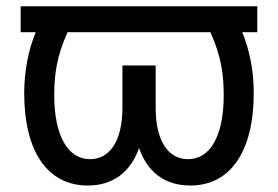

<svg xmlns="http://www.w3.org/2000/svg" viewBox="-20 -565 861 595"><path d="M777.3 -545.5H44V-465.2H90.6C66.8 -406.2 55.4 -343.8 55 -276.6C55 -94.8 127.8 9.9 251.8 9.9C329.9 9.9 384.2 -30.9 410.9 -106.2C437.1 -30.9 491.5 9.9 570 9.9C693.5 9.9 766.3 -94.8 766.3 -276.6C766.3 -343.8 754.6 -406.2 730.8 -465.2H777.3ZM148.1 -269.9C148.1 -335.2 156.2 -391.7 189.3 -465.2H632.1C665.1 -391.7 673.3 -335.2 673.3 -269.9C673.3 -144.5 632.1 -71.7 562.5 -71.7C501.8 -71.7 462.4 -127.5 462.4 -231.2V-362.2H359.4V-231.2C359.4 -127.5 319.6 -71.7 258.9 -71.7C190.3 -71.7 148.1 -144.5 148.1 -269.9Z"/></svg>

Font: Margiela Sans Text
Style: Regular
Weight: 400
Designer: Stefan Endress, Andreas Faust
Version: Version 1.100;FEAKit 1.0